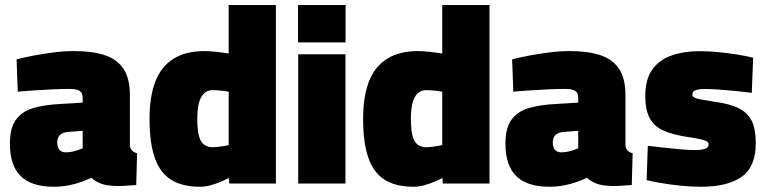

<svg xmlns="http://www.w3.org/2000/svg" viewBox="-20 -714 2985 747"><path d="M190.1 12.6Q102.8 12.6 60.6 -28.8Q18.5 -70.2 18.5 -154.8Q18.5 -216.7 42.3 -248.8Q66 -280.9 109.7 -293.7Q153.4 -306.5 214 -309.4L301.6 -314.7V-333.5Q301.6 -353.9 288.8 -361Q275.9 -368.1 251.4 -368.1Q223 -368.1 185.7 -366.4Q148.4 -364.6 112 -362.2Q75.6 -359.9 49.1 -357.4L44.5 -483Q70.8 -490.1 108.9 -497.4Q147 -504.8 188.9 -510Q230.8 -515.3 268.5 -515.3Q338 -515.3 386.3 -499.8Q434.6 -484.2 460 -446.9Q485.4 -409.6 485.4 -342.9V-144.9Q487.9 -133.9 494.8 -127.3Q501.7 -120.7 513.4 -117.8L510 5.9Q483.6 8.1 456.8 9.4Q429.9 10.8 414.1 8.5Q385.3 6.7 365.7 -2.6Q346.1 -11.9 335.4 -22.4Q321.5 -15.4 298.4 -6.9Q275.2 1.6 247.2 7.1Q219.2 12.6 190.1 12.6ZM236.8 -121.3Q248.4 -121.3 260.3 -123.8Q272.2 -126.3 283.4 -130.1Q294.6 -133.8 301.6 -136.8V-205.1L242.1 -200.4Q223.9 -198.9 213.3 -188.8Q202.7 -178.6 202.7 -159.9Q202.7 -142.7 210.4 -132Q218.1 -121.3 236.8 -121.3Z M758.5 12.6Q712.9 12.6 679.4 1.2Q645.8 -10.1 623.3 -32.2Q600.8 -54.3 587.3 -86.6Q573.8 -118.9 567.8 -160.3Q561.8 -201.8 561.8 -252Q561.8 -337.9 584.2 -396.3Q606.6 -454.7 654.3 -485Q701.9 -515.3 776.6 -515.3Q793.8 -515.3 821.9 -512.2Q850 -509.1 869.6 -505.7V-694.5H1053.4V0H871.7L870.6 -21.6Q857.3 -14.6 838 -6.5Q818.7 1.6 798.1 7.1Q777.5 12.6 758.5 12.6ZM809.1 -141.2Q816.7 -141.2 828.3 -142.6Q839.9 -144 851.4 -145.8Q863 -147.7 869.6 -149.6V-357.2Q862.1 -358.7 851.1 -360.1Q840.2 -361.5 829.1 -362.4Q818.1 -363.4 808.1 -363.4Q786.5 -363.4 773.2 -350Q759.9 -336.7 753.7 -312.1Q747.6 -287.5 747.6 -252Q747.6 -225.6 750.2 -205Q752.8 -184.4 759.6 -170Q766.3 -155.5 778.2 -148.4Q790.1 -141.2 809.1 -141.2Z M1140.2 0V-502.8H1324V0ZM1139.6 -549.1V-694.5H1324.5V-549.1Z M1589.5 12.6Q1543.9 12.6 1510.4 1.2Q1476.8 -10.1 1454.3 -32.2Q1431.8 -54.3 1418.3 -86.6Q1404.8 -118.9 1398.8 -160.3Q1392.8 -201.8 1392.8 -252Q1392.8 -337.9 1415.2 -396.3Q1437.6 -454.7 1485.3 -485Q1532.9 -515.3 1607.6 -515.3Q1624.8 -515.3 1652.9 -512.2Q1681 -509.1 1700.6 -505.7V-694.5H1884.4V0H1702.7L1701.6 -21.6Q1688.3 -14.6 1669 -6.5Q1649.7 1.6 1629.1 7.1Q1608.5 12.6 1589.5 12.6ZM1640.1 -141.2Q1647.7 -141.2 1659.3 -142.6Q1670.9 -144 1682.4 -145.8Q1694 -147.7 1700.6 -149.6V-357.2Q1693.1 -358.7 1682.1 -360.1Q1671.2 -361.5 1660.1 -362.4Q1649.1 -363.4 1639.1 -363.4Q1617.5 -363.4 1604.2 -350Q1590.9 -336.7 1584.7 -312.1Q1578.6 -287.5 1578.6 -252Q1578.6 -225.6 1581.2 -205Q1583.8 -184.4 1590.6 -170Q1597.3 -155.5 1609.2 -148.4Q1621.1 -141.2 1640.1 -141.2Z M2118.1 12.6Q2030.8 12.6 1988.6 -28.8Q1946.5 -70.2 1946.5 -154.8Q1946.5 -216.7 1970.3 -248.8Q1994 -280.9 2037.7 -293.7Q2081.4 -306.5 2142 -309.4L2229.6 -314.7V-333.5Q2229.6 -353.9 2216.8 -361Q2203.9 -368.1 2179.4 -368.1Q2151 -368.1 2113.7 -366.4Q2076.4 -364.6 2040 -362.2Q2003.6 -359.9 1977.1 -357.4L1972.5 -483Q1998.8 -490.1 2036.9 -497.4Q2075 -504.8 2116.9 -510Q2158.8 -515.3 2196.5 -515.3Q2266 -515.3 2314.3 -499.8Q2362.6 -484.2 2388 -446.9Q2413.4 -409.6 2413.4 -342.9V-144.9Q2415.9 -133.9 2422.8 -127.3Q2429.7 -120.7 2441.4 -117.8L2438 5.9Q2411.6 8.1 2384.8 9.4Q2357.9 10.8 2342.1 8.5Q2313.3 6.7 2293.7 -2.6Q2274.1 -11.9 2263.4 -22.4Q2249.5 -15.4 2226.4 -6.9Q2203.2 1.6 2175.2 7.1Q2147.2 12.6 2118.1 12.6ZM2164.8 -121.3Q2176.4 -121.3 2188.3 -123.8Q2200.2 -126.3 2211.4 -130.1Q2222.6 -133.8 2229.6 -136.8V-205.1L2170.1 -200.4Q2151.9 -198.9 2141.3 -188.8Q2130.7 -178.6 2130.7 -159.9Q2130.7 -142.7 2138.4 -132Q2146.1 -121.3 2164.8 -121.3Z M2707.7 12.6Q2667.5 12.6 2626.9 8.3Q2586.4 4 2552.2 -1.8Q2518 -7.6 2495.8 -13.1L2500.4 -146.7Q2527.4 -143.7 2561.4 -139.7Q2595.5 -135.7 2628.4 -132.9Q2661.3 -130.1 2682 -130.1Q2703 -130.1 2714.9 -132.7Q2726.9 -135.3 2732 -140.2Q2737 -145.1 2737 -152.5Q2737 -159.1 2730.8 -163.3Q2724.6 -167.5 2706.2 -172Q2687.8 -176.5 2650.6 -181.8Q2595.5 -190.3 2559.9 -206.7Q2524.3 -223 2507.4 -255Q2490.6 -286.9 2490.6 -340.3Q2490.6 -406.6 2518.5 -444.5Q2546.4 -482.4 2594 -498.6Q2641.6 -514.9 2700.7 -514.9Q2738.8 -514.9 2778.2 -510.9Q2817.7 -506.9 2852.6 -501.1Q2887.6 -495.3 2910.2 -489.3L2904.9 -352.9Q2878.9 -356.3 2843.9 -359.8Q2808.9 -363.3 2776.4 -365.5Q2743.9 -367.8 2722.9 -367.8Q2703.9 -367.8 2693 -365.2Q2682.2 -362.6 2678.1 -358Q2673.9 -353.4 2673.9 -345.5Q2673.9 -339.4 2680.2 -335.2Q2686.5 -331 2705 -327.4Q2723.4 -323.9 2759.5 -318.2Q2819.1 -310.4 2854.5 -292.6Q2889.8 -274.8 2905.1 -242.6Q2920.4 -210.4 2920.4 -157.2Q2920.4 -64.8 2865.5 -26.1Q2810.6 12.6 2707.7 12.6Z"/></svg>

Font: TitilliumWeb ExtraLight
Style: Regular
Weight: 400
Designer: Mohamed Gaber, Accademia di Belle Arti di Urbino and others
Foundry: Kief Type Foundry, Accademia di Belle Arti di Urbino and others
Version: Version 3.000; ttfautohint (v1.8.2)